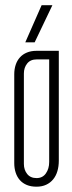

<svg xmlns="http://www.w3.org/2000/svg" viewBox="-20 -700 275 730"><path d="M203.6 -88.9Q203.6 -67.4 198.2 -49.3Q192.9 -31.2 182.1 -18.1Q171.4 -4.9 155.5 2.4Q139.6 9.8 118.7 9.8Q97.7 9.8 81.8 3.2Q65.9 -3.4 55.4 -15.4Q44.9 -27.3 39.6 -43.7Q34.2 -60.1 34.2 -79.6V-418Q34.2 -437 39.6 -453.4Q44.9 -469.7 55.7 -481.7Q66.4 -493.7 82.3 -500.2Q98.1 -506.8 119.1 -506.8H203.6ZM70.8 -76.7Q70.8 -54.2 83.3 -38.6Q95.7 -22.9 119.1 -22.9Q142.1 -22.9 154.5 -40.8Q167 -58.6 167 -84V-474.1H119.1Q95.7 -474.1 83.3 -458.5Q70.8 -442.9 70.8 -420.4ZM138.2 -680.2H179.2L111.8 -539.1H76.2Z"/></svg>

Font: Tulpen One
Style: Regular
Weight: 400
Designer: Naima Ben Ayed
Foundry: Naima Ben Ayed, Anton Koovit
Version: Version 1.002